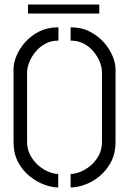

<svg xmlns="http://www.w3.org/2000/svg" viewBox="-20 -826 567 851"><path d="M104 -766V-806H420V-766ZM293 5V-55Q313 -55 336.5 -64.5Q360 -74 381.5 -92Q403 -110 417.5 -136.5Q432 -163 432 -198V-504Q432 -527 422.5 -551Q413 -575 395 -597Q377 -619 351.5 -632.5Q326 -646 293 -646V-705Q341 -705 378 -686Q415 -667 440.5 -638Q466 -609 479 -577.5Q492 -546 492 -520V-197Q492 -145 471.5 -107Q451 -69 420 -44Q389 -19 355 -7Q321 5 293 5ZM238 5Q212 5 178 -7Q144 -19 112.5 -44Q81 -69 60.5 -107Q40 -145 40 -197V-520Q40 -547 53 -578.5Q66 -610 91.5 -639Q117 -668 154 -686.5Q191 -705 239 -705V-646Q206 -646 180.5 -632Q155 -618 137 -596Q119 -574 109.5 -549.5Q100 -525 100 -504V-198Q100 -164 114.5 -137.5Q129 -111 150.5 -92.5Q172 -74 195.5 -64.5Q219 -55 238 -55Z"/></svg>

Font: Stick No Bills Light
Style: Regular
Weight: 300
Version: Version 2.000